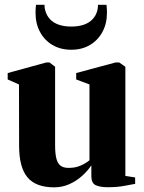

<svg xmlns="http://www.w3.org/2000/svg" viewBox="-20 -794 616 824"><path d="M442.5 9.5Q409.5 9.5 390.8 0.8Q372 -8 372 -38V-84.5Q355.5 -59.5 330.8 -37.8Q306 -16 276 -3Q246 10 212.5 10Q134 10 98 -32.8Q62 -75.5 62 -169L61.5 -431.5L13 -453V-480.5L179 -526H192.5L216.5 -507.5V-169.5Q216.5 -135.5 221.8 -114.2Q227 -93 239.5 -83.2Q252 -73.5 273.5 -73.5Q296 -73.5 312.5 -78.5Q329 -83.5 341.8 -91Q354.5 -98.5 364 -106V-431.5L307 -453V-480.5L476 -526H491.5L518 -507.5V-39L560 -32.5V-5Q541.5 -1.5 511.8 4Q482 9.5 442.5 9.5ZM286 -580.5Q240 -580.5 205.5 -600.8Q171 -621 151.8 -656.8Q132.5 -692.5 132.5 -739Q132.5 -749.5 133 -757.5Q133.5 -765.5 134.5 -773.5H171Q171 -768.5 171.5 -762.5Q172 -756.5 174 -750Q179.5 -728 194.2 -712Q209 -696 232.2 -688Q255.5 -680 286 -680Q316.5 -680 339.8 -688Q363 -696 377.8 -712Q392.5 -728 398 -750Q399.5 -756.5 400 -762.5Q400.5 -768.5 400.5 -773.5H437Q438 -765.5 438.5 -757.8Q439 -750 439 -739Q439 -692.5 419.5 -656.8Q400 -621 365.8 -600.8Q331.5 -580.5 286 -580.5Z"/></svg>

Font: Merriweather 120pt ExtraBold
Style: Regular
Weight: 800
Version: Version 2.100